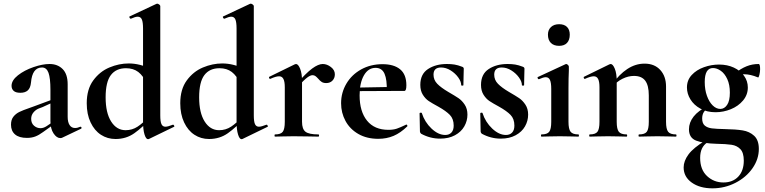

<svg xmlns="http://www.w3.org/2000/svg" viewBox="-20 -745 4174 1047"><path d="M309 8Q289 8 272 -17.5Q255 -43 255 -85V-255Q255 -319 244.5 -348Q234 -377 209 -377Q156 -377 149 -295Q146 -265 131.5 -252Q117 -239 91 -239Q66 -239 54.5 -249.5Q43 -260 43 -277Q43 -307 78 -334.5Q113 -362 162.5 -379Q212 -396 250 -396Q294 -396 321.5 -368.5Q349 -341 349 -285V-108Q349 -79 359.5 -63Q370 -47 389 -47Q403 -47 418 -54H419Q423 -54 424.5 -49.5Q426 -45 422 -43L319 6Q315 8 309 8ZM40 -65Q40 -92 53 -108.5Q66 -125 85.5 -134.5Q105 -144 140 -156L165 -165L265 -202L269 -187L212 -161Q209 -160 192 -153.5Q175 -147 162.5 -132Q150 -117 150 -97Q150 -73 165.5 -59.5Q181 -46 201 -46Q217 -46 234 -57L284 -91L285 -75L215 -25Q192 -8 172 -0.5Q152 7 127 7Q84 7 62 -12Q40 -31 40 -65Z M453 -182Q453 -258 488.5 -306.5Q524 -355 576.5 -377Q629 -399 682 -399Q743 -399 805 -368L782 -287Q761 -332 734 -352.5Q707 -373 667 -373Q613 -373 584.5 -335.5Q556 -298 556 -214Q556 -130 586 -82.5Q616 -35 665 -35Q701 -35 730.5 -54.5Q760 -74 793 -110L803 -101Q757 -50 712.5 -18.5Q668 13 610 13Q566 13 530.5 -10Q495 -33 474 -77.5Q453 -122 453 -182ZM882 -54Q895 -54 923 -65H924Q927 -65 929.5 -60Q932 -55 930 -54L792 13L787 14Q776 14 768 -12Q760 -38 760 -82V-589Q760 -624 753.5 -639Q747 -654 731 -654Q718 -654 694 -643H693Q689 -643 686.5 -648.5Q684 -654 686 -655L833 -724L837 -725Q842 -725 848 -720.5Q854 -716 854 -712V-116Q854 -82 860.5 -68Q867 -54 882 -54Z M963 -182Q963 -258 998.5 -306.5Q1034 -355 1086.5 -377Q1139 -399 1192 -399Q1253 -399 1315 -368L1292 -287Q1271 -332 1244 -352.5Q1217 -373 1177 -373Q1123 -373 1094.5 -335.5Q1066 -298 1066 -214Q1066 -130 1096 -82.5Q1126 -35 1175 -35Q1211 -35 1240.5 -54.5Q1270 -74 1303 -110L1313 -101Q1267 -50 1222.5 -18.5Q1178 13 1120 13Q1076 13 1040.5 -10Q1005 -33 984 -77.5Q963 -122 963 -182ZM1392 -54Q1405 -54 1433 -65H1434Q1437 -65 1439.5 -60Q1442 -55 1440 -54L1302 13L1297 14Q1286 14 1278 -12Q1270 -38 1270 -82V-589Q1270 -624 1263.5 -639Q1257 -654 1241 -654Q1228 -654 1204 -643H1203Q1199 -643 1196.5 -648.5Q1194 -654 1196 -655L1343 -724L1347 -725Q1352 -725 1358 -720.5Q1364 -716 1364 -712V-116Q1364 -82 1370.5 -68Q1377 -54 1392 -54Z M1740 -396Q1763 -396 1784.5 -379.5Q1806 -363 1806 -340Q1806 -319 1793 -305.5Q1780 -292 1759 -292Q1744 -292 1734.5 -298Q1725 -304 1715 -316Q1706 -326 1699.5 -330.5Q1693 -335 1684 -335Q1673 -335 1656.5 -323Q1640 -311 1602 -271L1594 -284Q1649 -347 1682.5 -371.5Q1716 -396 1740 -396ZM1480 -12Q1511 -12 1522 -26.5Q1533 -41 1533 -81V-269Q1533 -300 1525.5 -314.5Q1518 -329 1502 -329Q1485 -329 1454 -315H1452Q1449 -315 1447.5 -320Q1446 -325 1448 -326L1587 -394Q1593 -396 1594 -396Q1606 -396 1616.5 -370.5Q1627 -345 1627 -303V-81Q1627 -41 1646 -26.5Q1665 -12 1716 -12Q1720 -12 1720 -6Q1720 0 1716 0Q1681 0 1661 -1L1580 -2L1521 -1Q1506 0 1480 0Q1477 0 1477 -6Q1477 -12 1480 -12Z M1840 -182Q1840 -240 1869 -289Q1898 -338 1949.5 -366.5Q2001 -395 2066 -395Q2128 -395 2162 -367Q2196 -339 2196 -280Q2196 -249 2185 -249H2089Q2091 -310 2077 -342.5Q2063 -375 2028 -375Q1988 -375 1964.5 -334Q1941 -293 1941 -225Q1941 -137 1981.5 -87Q2022 -37 2098 -37Q2125 -37 2144 -43.5Q2163 -50 2194 -65L2196 -66Q2198 -66 2200.5 -62Q2203 -58 2201 -56Q2164 -20 2126 -4Q2088 12 2043 12Q1980 12 1934 -14.5Q1888 -41 1864 -85.5Q1840 -130 1840 -182ZM1905 -267 2124 -271V-249L1906 -248Z M2424 -244Q2462 -222 2480.5 -209.5Q2499 -197 2514 -174.5Q2529 -152 2529 -120Q2529 -86 2512 -56Q2495 -26 2461 -7.5Q2427 11 2380 11Q2325 11 2276 -16Q2270 -22 2270 -28L2268 -127Q2268 -130 2273.5 -130.5Q2279 -131 2280 -129Q2296 -79 2333 -44Q2370 -9 2408 -9Q2429 -9 2441.5 -22Q2454 -35 2454 -60Q2454 -97 2433 -118.5Q2412 -140 2371 -163Q2336 -182 2318 -194Q2300 -206 2286 -228Q2272 -250 2272 -282Q2272 -341 2314 -368.5Q2356 -396 2417 -396Q2440 -396 2458.5 -393Q2477 -390 2500 -381Q2509 -378 2509 -370Q2509 -345 2508 -331L2507 -281Q2507 -278 2501 -278Q2495 -278 2495 -281Q2495 -300 2479 -322.5Q2463 -345 2437.5 -361Q2412 -377 2385 -377Q2344 -377 2344 -338Q2344 -309 2364.5 -288Q2385 -267 2424 -244Z M2755 -244Q2793 -222 2811.5 -209.5Q2830 -197 2845 -174.5Q2860 -152 2860 -120Q2860 -86 2843 -56Q2826 -26 2792 -7.5Q2758 11 2711 11Q2656 11 2607 -16Q2601 -22 2601 -28L2599 -127Q2599 -130 2604.5 -130.5Q2610 -131 2611 -129Q2627 -79 2664 -44Q2701 -9 2739 -9Q2760 -9 2772.5 -22Q2785 -35 2785 -60Q2785 -97 2764 -118.5Q2743 -140 2702 -163Q2667 -182 2649 -194Q2631 -206 2617 -228Q2603 -250 2603 -282Q2603 -341 2645 -368.5Q2687 -396 2748 -396Q2771 -396 2789.5 -393Q2808 -390 2831 -381Q2840 -378 2840 -370Q2840 -345 2839 -331L2838 -281Q2838 -278 2832 -278Q2826 -278 2826 -281Q2826 -300 2810 -322.5Q2794 -345 2768.5 -361Q2743 -377 2716 -377Q2675 -377 2675 -338Q2675 -309 2695.5 -288Q2716 -267 2755 -244Z M2933 -12Q2964 -12 2975 -26.5Q2986 -41 2986 -81V-260Q2986 -294 2979 -309Q2972 -324 2956 -324Q2943 -324 2919 -313H2918Q2914 -313 2912 -318.5Q2910 -324 2913 -325L3064 -395L3067 -396Q3072 -396 3077 -391Q3082 -386 3082 -382V-360Q3080 -320 3080 -262V-81Q3080 -41 3091.5 -26.5Q3103 -12 3134 -12Q3137 -12 3137 -6Q3137 0 3134 0Q3108 0 3093 -1L3033 -2L2974 -1Q2959 0 2933 0Q2930 0 2930 -6Q2930 -12 2933 -12ZM2968 -556Q2968 -582 2984.5 -597.5Q3001 -613 3029 -613Q3057 -613 3072 -598Q3087 -583 3087 -556Q3087 -527 3072 -511Q3057 -495 3029 -495Q3000 -495 2984 -511Q2968 -527 2968 -556Z M3465 -12Q3496 -12 3507 -26.5Q3518 -41 3518 -81V-225Q3518 -279 3498.5 -305Q3479 -331 3437 -331Q3406 -331 3374.5 -315.5Q3343 -300 3325 -275L3320 -287Q3356 -339 3400.5 -368.5Q3445 -398 3495 -398Q3549 -398 3580.5 -363.5Q3612 -329 3612 -273V-81Q3612 -41 3623.5 -26.5Q3635 -12 3666 -12Q3669 -12 3669 -6Q3669 0 3666 0Q3640 0 3625 -1L3565 -2L3507 -1Q3491 0 3465 0Q3462 0 3462 -6Q3462 -12 3465 -12ZM3196 -12Q3227 -12 3238 -26.5Q3249 -41 3249 -81V-269Q3249 -300 3241.5 -314.5Q3234 -329 3218 -329Q3201 -329 3170 -315H3168Q3165 -315 3163.5 -320Q3162 -325 3164 -326L3303 -394Q3309 -396 3310 -396Q3322 -396 3332.5 -370.5Q3343 -345 3343 -303V-81Q3343 -41 3354.5 -26.5Q3366 -12 3397 -12Q3400 -12 3400 -6Q3400 0 3397 0Q3371 0 3356 -1L3296 -2L3237 -1Q3222 0 3196 0Q3193 0 3193 -6Q3193 -12 3196 -12Z M3708 168Q3708 133 3734.5 97Q3761 61 3827 21L3837 32Q3798 57 3798 116Q3798 180 3835.5 215Q3873 250 3925 250Q3976 250 4006 218Q4036 186 4036 131Q4036 88 4017.5 68.5Q3999 49 3969.5 44.5Q3940 40 3884 39Q3816 37 3776.5 22Q3737 7 3737 -40Q3737 -77 3762.5 -109.5Q3788 -142 3840 -167L3849 -161Q3828 -149 3818.5 -134.5Q3809 -120 3809 -99Q3809 -72 3823.5 -60Q3838 -48 3862 -45Q3886 -42 3933 -41Q3992 -40 4029.5 -34Q4067 -28 4092.5 -4.5Q4118 19 4118 67Q4118 123 4083.5 172.5Q4049 222 3990.5 252Q3932 282 3865 282Q3796 282 3752 250.5Q3708 219 3708 168ZM3726 -268Q3726 -308 3752 -336Q3778 -364 3818.5 -378.5Q3859 -393 3901 -393Q3946 -393 3981.5 -376.5Q4017 -360 4037.5 -331.5Q4058 -303 4058 -268Q4058 -228 4032 -197Q4006 -166 3965.5 -149.5Q3925 -133 3882 -133Q3835 -133 3799.5 -152.5Q3764 -172 3745 -203Q3726 -234 3726 -268ZM3960 -240Q3960 -283 3946 -313.5Q3932 -344 3910.5 -359Q3889 -374 3868 -374Q3823 -374 3823 -298Q3823 -256 3835 -222.5Q3847 -189 3866.5 -170Q3886 -151 3908 -151Q3930 -151 3945 -173Q3960 -195 3960 -240ZM4117 -396Q4125 -396 4125 -368Q4125 -353 4121 -336.5Q4117 -320 4113 -323Q4072 -340 4039 -340Q4014 -340 3991 -332L3985 -313L3987 -345Q4020 -371 4051 -383.5Q4082 -396 4117 -396Z"/></svg>

Font: Cormorant Garamond
Style: Bold
Weight: 700
Designer: Christian Thalmann (Catharsis Fonts)
Foundry: Catharsis Fonts
Version: Version 4.000